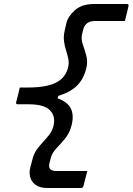

<svg xmlns="http://www.w3.org/2000/svg" viewBox="-20 -780 664 961"><path d="M338 -152Q328 -114 306.5 -87.5Q285 -61 264.5 -40Q244 -19 236 4Q234 13 231.5 21.5Q229 30 227 38Q219 76 262 76H417Q412 95 407.5 112.5Q403 130 398 150Q396 161 385 161H217Q180 161 158.5 145.5Q137 130 131 106Q125 82 132 57L143 15Q150 -12 164.5 -32Q179 -52 196 -70Q213 -88 227.5 -107Q242 -126 248 -151Q259 -199 229.5 -228.5Q200 -258 124 -258H69Q58 -258 61 -269Q66 -287 70.5 -305.5Q75 -324 79 -342H121Q211 -342 259.5 -366Q308 -390 321 -443Q326 -465 322 -485Q318 -505 311 -526.5Q304 -548 300.5 -573Q297 -598 304 -628L312 -663Q320 -698 355 -729Q390 -760 451 -760H615Q626 -760 623 -749Q619 -730 614.5 -712.5Q610 -695 605 -675H456Q410 -675 398 -637Q396 -630 394 -622Q392 -614 390 -606Q386 -582 395 -556Q404 -530 412 -501Q420 -472 412 -438Q399 -385 366 -352Q333 -319 272 -300L268 -288Q319 -270 335 -236Q351 -202 338 -152Z"/></svg>

Font: Recursive Sn Lnr St
Style: Italic
Weight: 400
Italic angle: -15°
Version: Version 1.079;hotconv 1.0.112;makeotfexe 2.5.65598; ttfautoh